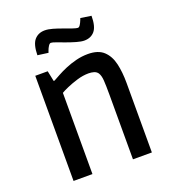

<svg xmlns="http://www.w3.org/2000/svg" viewBox="-142 -896 895 1002"><g transform="rotate(-20 305.0 -395.0)"><path d="M94 0V-584H163L175 -526H180Q193 -533 214.5 -545Q236 -557 264.5 -569Q293 -581 325 -589Q357 -597 390 -597Q447 -597 477 -569Q507 -541 518 -493.5Q529 -446 529 -386V0H424V-357Q424 -411 422 -439Q420 -467 410 -482Q402 -493 388.5 -497Q375 -501 359 -501Q328 -501 295 -491Q262 -481 236 -469.5Q210 -458 199 -451V0ZM398 -669Q381 -669 355 -676.5Q329 -684 303 -693.5Q277 -703 257 -710.5Q237 -718 229 -718Q222 -718 215 -707Q208 -696 204 -684.5Q200 -673 200 -673L141 -681Q142 -741 163.5 -765.5Q185 -790 221 -790Q240 -790 264.5 -783Q289 -776 314.5 -766.5Q340 -757 360.5 -750Q381 -743 389 -743Q396 -743 402.5 -753.5Q409 -764 413.5 -775.5Q418 -787 418 -787L477 -778Q477 -719 456 -694Q435 -669 398 -669Z"/></g></svg>

Font: Ruda SemiBold
Style: Regular
Weight: 600
Designer: Mariela Monsalve and Angelina Sanchez
Foundry: Mariela Monsalve and Angelina Sanchez
Version: Version 2.001